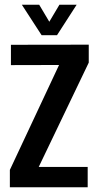

<svg xmlns="http://www.w3.org/2000/svg" viewBox="-20 -788 412 808"><path d="M21.5 0V-73L228.5 -514.5L26 -514V-599.5L353.5 -600V-524.5L143 -85.5H349V0ZM155 -640 72 -768H145L187.5 -696.5L230 -768H302.5L220 -640Z"/></svg>

Font: Big Shoulders Text Thin
Style: Bold
Weight: 700
Version: Version 2.002